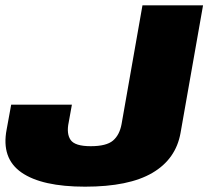

<svg xmlns="http://www.w3.org/2000/svg" viewBox="-21 -695 782 721"><path d="M298.5 6Q463 6 551.2 -45.8Q639.5 -97.5 657 -196L741.5 -675H514L435.5 -229Q428 -188 403.2 -167Q378.5 -146 319.5 -146Q260.5 -146 244.2 -169.5Q228 -193 237 -235.5L249 -302H21L4 -209Q-17 -100.5 59.8 -47.2Q136.5 6 298.5 6Z"/></svg>

Font: Anybody UltraCondensed Thin Black
Style: Italic
Weight: 900
Italic angle: -10°
Version: Version 1.111